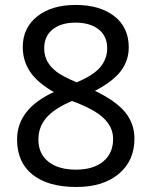

<svg xmlns="http://www.w3.org/2000/svg" viewBox="-20 -744 612 774"><path d="M285.2 -724.1Q382.8 -724.1 440.9 -678.7Q499 -633.3 499 -553.2Q499 -499.5 466.6 -457Q434.1 -414.6 362.8 -377.9Q449.2 -335.9 485.6 -290.3Q522 -244.6 522 -185.1Q522 -96.2 459 -43.2Q396 9.8 288.1 9.8Q173.8 9.8 111.3 -40Q48.8 -89.8 48.8 -182.1Q48.8 -304.2 196.8 -373Q130.4 -411.1 101.1 -455.1Q71.8 -499 71.8 -554.2Q71.8 -631.8 130.1 -678Q188.5 -724.1 285.2 -724.1ZM134.8 -181.2Q134.8 -124.5 175 -92.3Q215.3 -60.1 286.1 -60.1Q356 -60.1 396 -93Q436 -126 436 -184.1Q436 -231 397.9 -267.6Q359.9 -304.2 270 -336.9Q199.2 -306.6 167 -269.5Q134.8 -232.4 134.8 -181.2ZM284.2 -652.8Q226.6 -652.8 192.4 -625.5Q158.2 -598.1 158.2 -549.8Q158.2 -519 171.4 -495.6Q184.6 -472.2 209.5 -453.6Q234.4 -435.1 289.1 -412.1Q356 -439.9 384 -473.1Q412.1 -506.3 412.1 -549.8Q412.1 -598.6 377.4 -625.7Q342.8 -652.8 284.2 -652.8Z"/></svg>

Font: NotoPenekeko
Style: Regular
Weight: 400
Designer: Monotype Design team
Foundry: Monotype Imaging Inc.
Version: Version 1.04